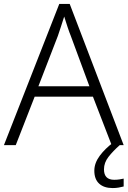

<svg xmlns="http://www.w3.org/2000/svg" viewBox="-20 -737 648 975"><path d="M547 0 452 -246H156L60 0H0L281 -717H334L608 0ZM339 -556Q333 -570 323 -600Q313 -630 306 -653Q298 -626 289 -600Q280 -574 274 -555L175 -299H434ZM508 123Q508 176 560 176Q575 176 587 174Q599 172 608 170V210Q596 213 582.5 215.5Q569 218 552 218Q508 218 483.5 195.5Q459 173 459 130Q459 91 486.5 54Q514 17 555 -13L588 0Q554 30 531 59.5Q508 89 508 123Z"/></svg>

Font: Noto Sans Sinhala Light
Style: Regular
Weight: 300
Designer: Jelle Bosma - Monotype Design Team
Foundry: Monotype Imaging Inc.
Version: Version 2.006; ttfautohint (v1.8.4.7-5d5b)